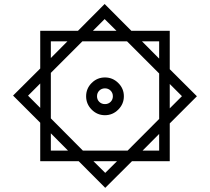

<svg xmlns="http://www.w3.org/2000/svg" viewBox="-20 -759 1034 946"><path d="M367.7 35.2H178.2V-154.3L44.4 -288.1L178.2 -421.4V-607.4H364.3L495.6 -739.3L627 -607.4H816.4V-418L950.2 -284.7L816.4 -150.9V35.2H630.4L498.5 166.5ZM438 -607.4H553.7L495.6 -665ZM764.2 -470.2V-555.2H679.7ZM230.5 -473.1 312 -555.2H230.5ZM230.5 -399.9V-175.8L388.2 -17.1H608.9L764.2 -172.9V-397L606 -555.2H385.7ZM404.3 -284.7Q404.3 -322.8 431.6 -350.1Q459 -377.4 497.1 -377.4Q535.2 -377.4 562.7 -350.1Q590.3 -322.8 590.3 -284.7Q590.3 -246.6 562.7 -219Q535.2 -191.4 497.1 -191.4Q459 -191.4 431.6 -219Q404.3 -246.6 404.3 -284.7ZM178.2 -347.7 118.2 -287.6 178.2 -227.5ZM816.4 -345.2V-225.1L876.5 -285.2ZM458 -284.7Q458 -268.1 469.2 -257.1Q480.5 -246.1 497.1 -246.1Q513.7 -246.1 524.9 -257.1Q536.1 -268.1 536.1 -284.7Q536.1 -301.3 524.9 -312.5Q513.7 -323.7 497.1 -323.7Q480.5 -323.7 469.2 -312.5Q458 -301.3 458 -284.7ZM230.5 -102.1V-17.1H314.9ZM682.6 -17.1H764.2V-99.1ZM556.6 35.2H440.4L498.5 92.8Z"/></svg>

Font: Vazirmatn UI FD Black
Style: Regular
Weight: 900
Designer: Saber Rastikerdar
Foundry: Saber Rastikerdar
Version: Version 33.003